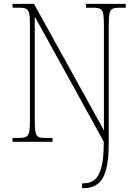

<svg xmlns="http://www.w3.org/2000/svg" viewBox="-20 -734 708 994"><path d="M405 240V215H414Q446 215 469 197Q492 179 504.5 134Q517 89 517 9V-1L160 -648V-108Q160 -70 163.5 -51Q167 -32 177.5 -26Q188 -20 209 -20H252V0H45V-20H80Q104 -20 115.5 -26Q127 -32 131 -51Q135 -70 135 -108V-607Q135 -645 131 -663.5Q127 -682 116 -688Q105 -694 81 -694H45V-714H156L518 -59V-605Q518 -644 514.5 -663Q511 -682 499 -688Q487 -694 462 -694H425V-714H631V-694H600Q574 -694 562 -688Q550 -682 546.5 -663.5Q543 -645 543 -606V9Q543 98 528 148.5Q513 199 484.5 219.5Q456 240 416 240Z"/></svg>

Font: Noto Serif Tamil SemiCondensed Thin
Style: Italic
Weight: 100
Width: 4
Italic angle: -12°
Designer: Indian Type Foundry, Tom Grace, and the Monotype Design Team
Foundry: Monotype Imaging Inc.
Version: Version 2.003; ttfautohint (v1.8.4.7-5d5b)